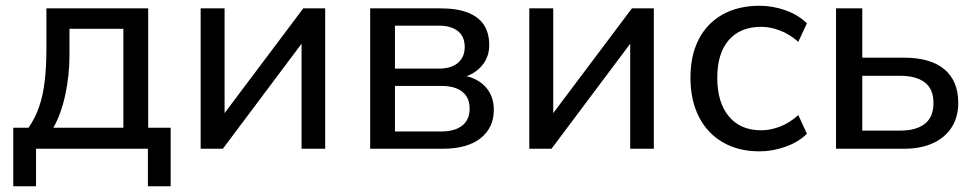

<svg xmlns="http://www.w3.org/2000/svg" viewBox="-20 -516 3383 666"><path d="M26 130V-73H79Q102 -106 115.5 -145Q129 -184 135 -233.5Q141 -283 141 -344V-487H494V-73H572V130H493V0H105V130ZM165 -73H408V-416H221V-327Q221 -255 206.5 -187.5Q192 -120 165 -73Z M676 0V-487H759V-89H733L1032 -487H1108V0H1026V-399H1052L753 0Z M1264 0V-487H1507Q1566 -487 1603.5 -472Q1641 -457 1659 -429Q1677 -401 1677 -359Q1677 -313 1645 -281Q1613 -249 1561 -243V-256Q1603 -255 1632.5 -239Q1662 -223 1677.5 -196.5Q1693 -170 1693 -135Q1693 -73 1647 -36.5Q1601 0 1515 0ZM1350 -60H1510Q1558 -60 1583.5 -80.5Q1609 -101 1609 -139Q1609 -178 1583.5 -198Q1558 -218 1510 -218H1350ZM1350 -278H1502Q1545 -278 1568.5 -298Q1592 -318 1592 -353Q1592 -389 1568.5 -408Q1545 -427 1502 -427H1350Z M1816 0V-487H1899V-89H1873L2172 -487H2248V0H2166V-399H2192L1893 0Z M2615 9Q2541 9 2487 -22.5Q2433 -54 2404 -111.5Q2375 -169 2375 -247Q2375 -324 2404 -380Q2433 -436 2487 -466Q2541 -496 2615 -496Q2661 -496 2705.5 -480Q2750 -464 2779 -435L2749 -371Q2720 -397 2686 -410Q2652 -423 2621 -423Q2548 -423 2508 -377Q2468 -331 2468 -246Q2468 -161 2508 -112.5Q2548 -64 2621 -64Q2652 -64 2686 -77Q2720 -90 2749 -117L2779 -52Q2750 -23 2704.5 -7Q2659 9 2615 9Z M2880 0V-487H2971V-316H3114Q3208 -316 3256 -275.5Q3304 -235 3304 -159Q3304 -111 3281.5 -75Q3259 -39 3216.5 -19.5Q3174 0 3114 0ZM2971 -63H3103Q3158 -63 3188 -86.5Q3218 -110 3218 -159Q3218 -207 3188 -230Q3158 -253 3103 -253H2971Z"/></svg>

Font: Nunito Sans 12pt Medium
Style: Regular
Weight: 500
Designer: Vernon Adams
Foundry: Vernon Adams
Version: Version 3.101;gftools[0.9.27]